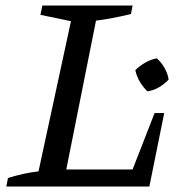

<svg xmlns="http://www.w3.org/2000/svg" viewBox="-20 -678 682 698"><path d="M542 -267H577L523 0H3L9 -31Q38 -40 65.5 -46Q93 -52 120 -55L238 -601L127 -624L134 -658H462L456 -627Q386 -610 329 -603L221 -62H462ZM516 -346Q502 -359 489.5 -379Q477 -399 472 -423Q487 -438 507.5 -450Q528 -462 550 -466Q567 -451 578.5 -430.5Q590 -410 593 -389Q579 -373 558.5 -361Q538 -349 516 -346Z"/></svg>

Font: Piazzolla Thin Medium
Style: Italic
Weight: 500
Italic angle: -11.3°
Version: Version 2.005